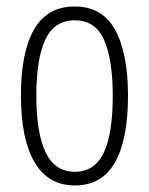

<svg xmlns="http://www.w3.org/2000/svg" viewBox="-20 -561 458 591"><path d="M374 -266.1Q374 -131.3 333.7 -60.8Q293.5 9.8 210.4 9.8Q128.4 9.8 86.4 -61.5Q44.4 -132.8 44.4 -267.1Q44.4 -400.4 85 -470.7Q125.5 -541 210 -541Q294.9 -541 334.5 -469Q374 -397 374 -266.1ZM91.8 -267.1Q91.8 -151.9 120.4 -92Q148.9 -32.2 210.9 -32.2Q270.5 -32.2 298.8 -89.8Q327.1 -147.5 327.1 -266.6Q327.1 -377 300.5 -437.7Q273.9 -498.5 210 -498.5Q147.5 -498.5 119.6 -439.2Q91.8 -379.9 91.8 -267.1Z"/></svg>

Font: Open Sans Condensed Light
Style: Regular
Weight: 300
Width: 3
Designer: Monotype Design Team
Foundry: Monotype Imaging Inc.
Version: Version 3.003; ttfautohint (v1.8.4)